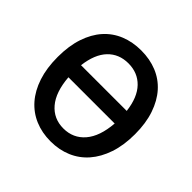

<svg xmlns="http://www.w3.org/2000/svg" viewBox="-169 -833 1013 1013"><g transform="rotate(45 337.0 -327.0)"><path d="M337 12Q273 12 220 -10.5Q167 -33 129 -76.5Q91 -120 70 -183.5Q49 -247 49 -330Q49 -412 70 -475Q91 -538 129 -580.5Q167 -623 220 -644.5Q273 -666 337 -666Q401 -666 454 -644.5Q507 -623 545 -580.5Q583 -538 604.5 -475Q626 -412 626 -330Q626 -247 604.5 -183.5Q583 -120 545 -76.5Q507 -33 454 -10.5Q401 12 337 12ZM337 -570Q267 -570 222.5 -523.5Q178 -477 167 -386H508Q497 -477 452 -523.5Q407 -570 337 -570ZM337 -84Q410 -84 456 -137.5Q502 -191 510 -294H165Q173 -191 218.5 -137.5Q264 -84 337 -84Z"/></g></svg>

Font: Giro Sans Semibold
Style: Regular
Weight: 600
Designer: Paul D. Hunt
Foundry: Adobe Systems Incorporated
Version: Version 1.000;PS 1.0;hotconv 1.0.88;makeotf.lib2.5.647800